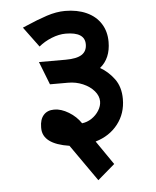

<svg xmlns="http://www.w3.org/2000/svg" viewBox="-54 -674 709 872"><g transform="rotate(-5 300.0 -238.5)"><path d="M121 -107V-111Q121 -146.5 138.2 -166.2Q155.5 -186 187 -186Q218.5 -186 252.8 -165.2Q287 -144.5 308 -113Q331 -115.5 351.8 -129.2Q372.5 -143 385.2 -163.5Q398 -184 398 -205Q398 -230 378.8 -252.5Q359.5 -275 328 -288.5Q296.5 -302 261 -302H178L137 -407H259Q309 -407 332.5 -422.2Q356 -437.5 356 -469Q356 -525 269 -525Q238 -525 204.5 -511.5Q171 -498 146 -477L78 -569L94.5 -576Q147 -599 191.2 -613.5Q235.5 -628 275 -628Q330.5 -628 372.5 -609Q414.5 -590 437.2 -554.5Q460 -519 460 -471Q460 -396 411 -356Q447.5 -335.5 474.8 -298.8Q502 -262 502 -207Q502 -141 464.2 -92.5Q426.5 -44 362 -25L437 84L359 151L242 -16Q121 -34.5 121 -107Z"/></g></svg>

Font: JuliaMono Black
Style: Italic
Weight: 900
Italic angle: -9°
Monospace: yes
Designer: cormullion
Foundry: corm
Version: Version 0.057; ttfautohint (v1.8.4)